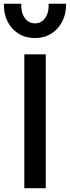

<svg xmlns="http://www.w3.org/2000/svg" viewBox="-36 -984 365 1004"><path d="M91.2 0V-700H203.2V0ZM147.2 -785Q97.9 -785 60.8 -808.1Q23.8 -831.1 3.4 -871.6Q-16.9 -912 -15.8 -964.5H75.1Q73.2 -918.4 93.5 -890.1Q113.7 -861.9 147.2 -861.9Q180.2 -861.9 200.3 -890.1Q220.5 -918.4 218.1 -964.5H309.6Q310.4 -912.7 289.8 -872.1Q269.3 -831.5 232.4 -808.2Q195.4 -785 147.2 -785Z"/></svg>

Font: Geologica Thin
Style: Regular
Weight: 100
Version: Version 1.010;gftools[0.9.28]